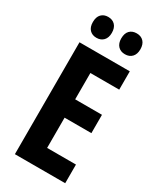

<svg xmlns="http://www.w3.org/2000/svg" viewBox="-227 -988 882 1061"><g transform="rotate(30 213.5 -457.5)"><path d="M385 0H64V-714H385V-597H201V-429H372V-312H201V-119H385ZM72 -848Q72 -881 88.5 -898Q105 -915 132 -915Q160 -915 176.5 -897.5Q193 -880 193 -848Q193 -817 176.5 -799.5Q160 -782 132 -782Q105 -782 88.5 -799Q72 -816 72 -848ZM253 -848Q253 -881 269.5 -898Q286 -915 314 -915Q342 -915 358.5 -897.5Q375 -880 375 -848Q375 -817 358.5 -799.5Q342 -782 314 -782Q286 -782 269.5 -799.5Q253 -817 253 -848Z"/></g></svg>

Font: Noto Sans ExtraCondensed
Style: Bold
Weight: 700
Width: 2
Designer: Monotype Design Team
Foundry: Monotype Imaging Inc.
Version: Version 2.013; ttfautohint (v1.8.4.7-5d5b)